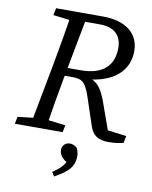

<svg xmlns="http://www.w3.org/2000/svg" viewBox="-98 -742 841 1064"><g transform="rotate(10 322.5 -210.0)"><path d="M16 0H285L293 -40L169 -55H151L24 -40L16 0ZM101 0H189C205 -103 223 -207 242 -310L310 -670H222C206 -567 188 -463 169 -360L101 0ZM122 -630 243 -615H256L267 -670H130L122 -630ZM545 10C585 10 606 5 628 0L636 -40L462 -62L537 -33L478 -199C446 -290 416 -318 346 -330L356 -311C521 -323 598 -404 598 -511C598 -614 517 -670 394 -670H268L259 -624H386C464 -624 508 -584 508 -513C508 -420 456 -355 323 -355H209L201 -310H285C341 -310 360 -295 387 -215L439 -59C456 -9 488 10 545 10ZM281 250C345 214 388 184 388 117C388 105 386 93 378 73C365 61 351 55 337 55C313 55 293 72 293 97C293 126 313 150 347 166L350 132C326 182 308 199 266 227L281 250Z"/></g></svg>

Font: Source Serif Variable
Style: Italic
Weight: 389
Italic angle: -12°
Designer: Frank Grießhammer
Foundry: Adobe Systems Incorporated
Version: Version 3.001;hotconv 1.0.111;makeotfexe 2.5.65597